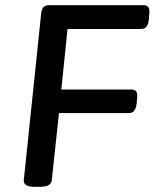

<svg xmlns="http://www.w3.org/2000/svg" viewBox="-20 -720 598 742"><path d="M115 2Q69 2 72 -24L139 -667Q141 -684 147.5 -692Q154 -700 172 -700H536Q561 -700 557 -666L555 -643Q551 -608 526 -608H241L217 -374H489Q514 -374 510 -342L508 -320Q504 -283 479 -283H208L180 -23Q179 -11 167.5 -4.5Q156 2 131 2Z"/></svg>

Font: Asap Semi Expanded Semi Expanded Medium
Style: Italic
Weight: 500
Width: 6
Italic angle: -6°
Designer: Pablo Cosgaya
Foundry: Omnibus-Type
Version: Version 3.001; ttfautohint (v1.8.4.7-5d5b)